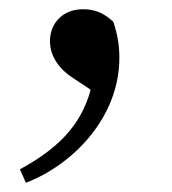

<svg xmlns="http://www.w3.org/2000/svg" viewBox="-20 -159 371 415"><path d="M176 35C154 116 100 165 23 207L36 236C136 198 238 96 238 -34C238 -62 234 -84 225 -112C201 -134 181 -139 159 -139C115 -139 88 -108 88 -70C88 -43 102 -15 134 7Z"/></svg>

Font: Source Han Serif CN SemiBold
Style: Regular
Weight: 600
Designer: Ryoko NISHIZUKA 西塚涼子 (kana & ideographs); Frank Grießhammer (Latin, Greek & Cyrillic); Wenlong ZHANG 张文龙 (bopomofo); San
Foundry: Adobe Systems Incorporated
Version: Version 1.000;PS 1;hotconv 16.6.53;makeotf.lib2.5.65590